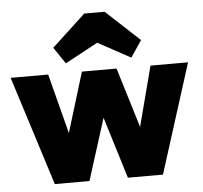

<svg xmlns="http://www.w3.org/2000/svg" viewBox="-53 -801 905 856"><g transform="rotate(-5 400.0 -373.0)"><path d="M158 0 3 -489H171L263 -133L213 -132L322 -489H477L586 -132L536 -133L629 -489H797L642 0H485L381 -338H420L313 0ZM254 -532 204 -606 355 -746H446L597 -606L547 -532L332 -649L469 -648Z"/></g></svg>

Font: Outfit Thin ExtraBold
Style: Regular
Weight: 800
Version: Version 1.100;gftools[0.9.27]